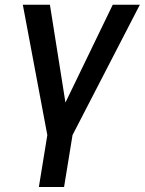

<svg xmlns="http://www.w3.org/2000/svg" viewBox="-20 -565 595 790"><path d="M73.9 -545.5H185.4L249.3 -143.1L443.9 -545.5H555.4L278.4 -9.2L243.6 204.5H139.9L174.7 -9.2Z"/></svg>

Font: Inter P Medium
Style: Italic
Weight: 500
Italic angle: 9.39999°
Designer: Rasmus Andersson
Foundry: rsms
Version: Version 3.018;git-588b23468